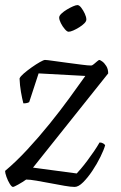

<svg xmlns="http://www.w3.org/2000/svg" viewBox="-22 -736 475 756"><path d="M29 0Q24 0 16.5 -12Q9 -24 3.5 -39.5Q-2 -55 -2 -63Q41 -99 85.5 -147Q130 -195 172.5 -247.5Q215 -300 251 -349.5Q287 -399 314 -437L130 -447L93 -334Q90 -332 84.5 -330.5Q79 -329 70 -329Q65 -348 60.5 -374Q56 -400 55 -427Q58 -435 72 -447Q86 -459 103 -471Q120 -483 135 -491.5Q150 -500 155 -500Q162 -500 186 -496.5Q210 -493 241 -489Q272 -485 298.5 -481.5Q325 -478 337 -478Q341 -478 347.5 -483.5Q354 -489 360.5 -494.5Q367 -500 369 -500Q372 -500 380.5 -494Q389 -488 396.5 -476Q404 -464 404 -447L108 -76L280 -53Q285 -58 296.5 -71.5Q308 -85 321.5 -103Q335 -121 348 -140Q361 -159 370 -175Q378 -175 384 -171.5Q390 -168 392 -164Q387 -146 373.5 -118.5Q360 -91 342 -64Q324 -37 305.5 -18.5Q287 0 272 0Q257 0 231.5 -4.5Q206 -9 177 -14.5Q148 -20 122 -24.5Q96 -29 81 -29Q67 -19 50 -9.5Q33 0 29 0ZM248 -611Q242 -611 233 -621.5Q224 -632 217.5 -645Q211 -658 211 -667Q211 -674 220 -682.5Q229 -691 241.5 -698.5Q254 -706 265.5 -711Q277 -716 283 -716Q290 -716 298 -705.5Q306 -695 312 -682Q318 -669 318 -659Q318 -652 310 -644Q302 -636 290 -628.5Q278 -621 266.5 -616Q255 -611 248 -611Z"/></svg>

Font: Texturina Medium 12pt Thin
Style: Italic
Weight: 250
Italic angle: -11°
Version: Version 1.002